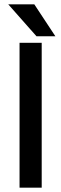

<svg xmlns="http://www.w3.org/2000/svg" viewBox="-20 -864 282 884"><path d="M70 0V-667H172V0ZM18 -844H138L235 -697H148Z"/></svg>

Font: Epunda Sans Medium
Style: Regular
Weight: 500
Designer: Simon Atzbach
Foundry: typofactur
Version: Version 2.204; ttfautohint (v1.8.4.7-5d5b)